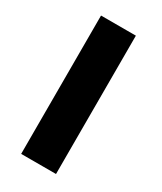

<svg xmlns="http://www.w3.org/2000/svg" viewBox="-156 -652 600 711"><g transform="rotate(30 144.0 -296.0)"><path d="M59 0H208V-591.5H59Z"/></g></svg>

Font: Anybody SemiExpanded SemiBold
Style: Regular
Weight: 600
Width: 6
Designer: Tyler Finck
Foundry: Etcetera Type Company
Version: Version 1.113;gftools[0.9.25]